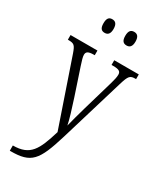

<svg xmlns="http://www.w3.org/2000/svg" viewBox="-240 -821 953 1138"><g transform="rotate(30 236.0 -251.5)"><path d="M323 -648C343 -648 358 -659 358 -694C358 -730 343 -741 323 -741C302 -741 288 -730 288 -694C288 -659 302 -648 323 -648ZM173 -648C193 -648 208 -659 208 -694C208 -730 193 -741 173 -741C152 -741 139 -730 139 -694C139 -659 152 -648 173 -648ZM36 202V238H41C181 238 214 197 272 6L403 -430C423 -496 431 -504 469 -504H472V-536H304V-504H316C357 -504 368 -495 368 -473C368 -458 363 -436 356 -412L294 -199C279 -145 266 -100 257 -62C250 -98 231 -160 209 -227L149 -407C138 -440 132 -461 132 -474C132 -494 143 -504 183 -504H189V-536H5V-504H8C48 -504 55 -497 72 -449L226 1C184 140 154 202 36 202Z"/></g></svg>

Font: Noto Serif Thai Condensed Light
Style: Regular
Weight: 300
Width: 3
Designer: Monotype Design Team
Foundry: Monotype Imaging Inc.
Version: Version 2.002